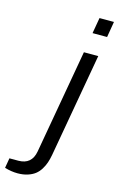

<svg xmlns="http://www.w3.org/2000/svg" viewBox="-258 -778 632 1022"><g transform="rotate(15 57.5 -267.5)"><path d="M142.1 -636.2 157.2 -723.1H236.8L222.2 -636.2ZM-50.8 188Q-85.4 188 -122.1 176.8L-112.8 122.1H-64Q9.8 122.1 22.9 47.9L124 -525.9H203.1L102.1 45.9Q97.7 69.8 91.1 89.4Q84.5 108.9 72.8 127.9Q61 147 44.7 159.7Q28.3 172.4 3.9 180.2Q-20.5 188 -50.8 188Z"/></g></svg>

Font: Archivo Expanded Light
Style: Italic
Weight: 300
Width: 7
Italic angle: -10°
Designer: Hector Gatti
Foundry: Omnibus-Type
Version: Version 2.001